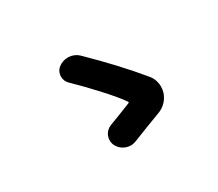

<svg xmlns="http://www.w3.org/2000/svg" viewBox="-112 -885 1223 1079"><g transform="rotate(-30 500.0 -345.5)"><path d="M753.9 -322.3Q773.4 -297.9 778.3 -267.6Q780.3 -256.8 780.3 -246.1Q780.3 -226.6 774.4 -207Q764.6 -177.7 743.2 -155.8Q721.7 -133.8 692.4 -123Q613.3 -93.8 502.9 -49.8Q486.3 -43 468.8 -43Q453.1 -43 436.5 -48.8Q403.3 -61.5 386.7 -92.8Q378.9 -109.4 378.9 -127Q378.9 -140.6 383.8 -154.3Q396.5 -185.5 427.7 -198.2Q449.2 -206.1 500.5 -226.1Q551.8 -246.1 573.2 -254.9Q582 -257.8 576.2 -265.6Q545.9 -309.6 478 -383.8Q410.2 -458 343.8 -522.5Q321.3 -543 321.3 -573.2Q321.3 -608.4 348.6 -628.9Q375 -648.4 408.2 -648.4Q411.1 -648.4 414.1 -648.4Q451.2 -645.5 476.6 -621.1Q638.7 -462.9 753.9 -322.3Z"/></g></svg>

Font: Gen Jyuu GothicX Heavy
Style: Bold
Weight: 900
Designer: [Source Han Sans]
Ryoko NISHIZUKA  (kana & ideographs); Paul D. Hunt (Latin, Greek & Cyrillic); Wenlong ZHANG  (bopomofo
Version: Version 1.002.20150607